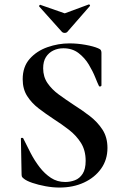

<svg xmlns="http://www.w3.org/2000/svg" viewBox="-20 -831 555 863"><path d="M174 -524Q174 -486 193.5 -457.5Q213 -429 244.5 -406Q276 -383 311 -360Q349 -336 383.5 -309.5Q418 -283 440.5 -248.5Q463 -214 463 -166Q463 -113 434.5 -73Q406 -33 357.5 -10.5Q309 12 247 12Q217 12 184.5 6Q152 0 125.5 -9Q99 -18 87 -28Q83 -31 80 -34.5Q77 -38 77 -47L74 -206Q73 -211 78.5 -211.5Q84 -212 85 -208Q100 -177 118 -142.5Q136 -108 158.5 -79Q181 -50 209 -31.5Q237 -13 273 -13Q296 -13 317 -21Q338 -29 351.5 -50Q365 -71 365 -108Q365 -155 344 -188.5Q323 -222 290 -247.5Q257 -273 221 -296Q186 -319 154 -343.5Q122 -368 102 -399.5Q82 -431 82 -475Q82 -531 113.5 -566.5Q145 -602 193.5 -619Q242 -636 292 -636Q328 -636 364 -629.5Q400 -623 421 -614Q431 -610 433.5 -605Q436 -600 436 -594V-447Q436 -444 431.5 -442.5Q427 -441 425 -444Q419 -456 408 -483.5Q397 -511 379 -541Q361 -571 333 -592.5Q305 -614 265 -614Q240 -614 219.5 -604Q199 -594 186.5 -574.5Q174 -555 174 -524ZM259 -687 156 -802Q155 -805 158 -808Q161 -811 162 -809L271 -771L379 -811Q381 -812 383.5 -809Q386 -806 384 -804L282 -687Q278 -683 271 -683Q264 -683 259 -687Z"/></svg>

Font: Cormorant Garamond Light
Style: Regular
Weight: 300
Designer: Christian Thalmann (Catharsis Fonts)
Foundry: Catharsis Fonts
Version: Version 4.001